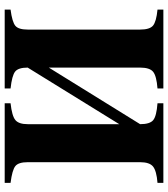

<svg xmlns="http://www.w3.org/2000/svg" viewBox="31 -747 716 818"><g transform="rotate(90 389.0 -338.0)"><path d="M509 -488 268 -98Q268 -58 285 -44.5Q302 -31 357 -25V0H21V-25Q74 -32 90 -45.5Q106 -59 106 -98V-577Q106 -618 89 -632Q72 -646 21 -651V-676H357V-651Q304 -647 286 -632.5Q268 -618 268 -577V-188L509 -577Q509 -619 491.5 -633Q474 -647 420 -651V-676H759V-651Q708 -647 689.5 -632Q671 -617 671 -577V-98Q671 -59 687.5 -45.5Q704 -32 759 -25V0H420V-25Q474 -31 491.5 -45.5Q509 -60 509 -98Z"/></g></svg>

Font: STIX
Style: Bold
Weight: 700
Designer: MicroPress Inc., with final additions and corrections provided by Coen Hoffman, Elsevier (retired)
Version: Version 1.1.1